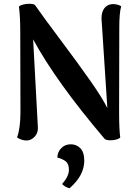

<svg xmlns="http://www.w3.org/2000/svg" viewBox="-20 -728 737 1014"><path d="M70 -2Q88 -50 88 -136L87 -559Q87 -641 80 -693Q86 -700 102 -704Q118 -708 135 -708Q158 -708 165 -701Q209 -638 296 -522Q395 -390 458 -300Q521 -210 547 -157L517 -616Q516 -621 516 -631Q516 -663 530 -683Q544 -703 570 -706Q599 -708 620 -695Q610 -660 610 -583L609 -133Q609 -46 615 -2Q609 5 594 9Q579 13 564 13Q545 13 534 7Q277 -295 155 -520L180 -56Q182 -26 163 -6Q144 14 120 14Q95 14 70 -2ZM308 244Q344 203 344 169Q344 137 327 124Q310 111 283 104Q283 76 303 55Q323 34 354 34Q384 34 404.5 55Q425 76 425 121Q425 158 407 193.5Q389 229 348 266Q326 262 308 244Z"/></svg>

Font: Arima Madurai ExtraBold
Style: Regular
Weight: 800
Designer: Joana Correia and Natanael Gama
Foundry: NDISCOVER
Version: Version 1.019